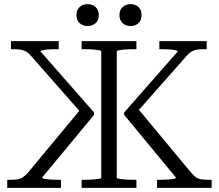

<svg xmlns="http://www.w3.org/2000/svg" viewBox="-20 -909 1059 929"><path d="M740 0V-39H750Q768 -39 787 -40Q806 -41 819 -43.5Q832 -46 832 -49L581 -353V-365L840 -660Q839 -664 827 -666.5Q815 -669 797 -670Q779 -671 761 -671H751V-710H980V-671H964Q946 -671 932 -668.5Q918 -666 906.5 -659.5Q895 -653 885 -641L636 -359L637 -396L906 -72Q918 -58 929.5 -50.5Q941 -43 956.5 -41Q972 -39 994 -39H1004V0ZM275 0H15V-39H26Q49 -39 63.5 -41Q78 -43 89.5 -50.5Q101 -58 114 -72L383 -396L376 -359L128 -641Q118 -653 106.5 -659.5Q95 -666 81 -668.5Q67 -671 48 -671H33V-710H264V-671H255Q237 -671 219 -670Q201 -669 189 -666.5Q177 -664 176 -660L435 -365V-353L183 -49Q183 -46 196.5 -43.5Q210 -41 229 -40Q248 -39 266 -39H275ZM375 0V-39H384Q398 -39 413.5 -39.5Q429 -40 441.5 -41.5Q454 -43 462 -44.5Q470 -46 470 -49V-661Q470 -664 462 -665.5Q454 -667 441.5 -668.5Q429 -670 413.5 -670.5Q398 -671 384 -671H375V-710H640V-671H631Q617 -671 602 -670.5Q587 -670 574 -668.5Q561 -667 553 -665.5Q545 -664 545 -661V-49Q545 -46 553 -44.5Q561 -43 574 -41.5Q587 -40 602 -39.5Q617 -39 631 -39H640V0ZM458 -836Q458 -811 442.5 -797Q427 -783 404 -783Q381 -783 365.5 -797Q350 -811 350 -836Q350 -861 365.5 -875Q381 -889 404 -889Q427 -889 442.5 -875Q458 -861 458 -836ZM665 -836Q665 -811 650 -797Q635 -783 612 -783Q589 -783 573.5 -797Q558 -811 558 -836Q558 -861 573.5 -875Q589 -889 612 -889Q635 -889 650 -875Q665 -861 665 -836Z"/></svg>

Font: Roboto Serif 36pt Light
Style: Regular
Weight: 300
Designer: Greg Gazdowicz
Foundry: Commercial Type
Version: Version 1.008